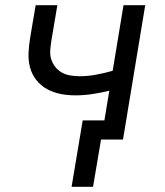

<svg xmlns="http://www.w3.org/2000/svg" viewBox="-20 -540 640 743"><path d="M257 183 300 -74H384L403 -189Q371 -181 337.5 -176Q304 -171 272 -171Q242 -171 214 -176.5Q186 -182 161.5 -195.5Q137 -209 120 -231Q103 -253 96 -280Q89 -307 90.5 -336.5Q92 -366 97 -396L118 -520H202L179 -384Q176 -365 174.5 -346.5Q173 -328 178 -311.5Q183 -295 193.5 -281.5Q204 -268 219 -259.5Q234 -251 252 -248Q270 -245 288 -245Q320 -245 352 -251Q384 -257 416 -266L458 -520H542L456 0H371L340 183Z"/></svg>

Font: Iosevka Custom Oblique
Style: Regular
Weight: 400
Italic angle: -9°
Designer: Belleve Invis
Foundry: Belleve Invis
Version: Version 27.0.1